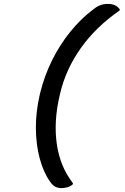

<svg xmlns="http://www.w3.org/2000/svg" viewBox="-20 -790 640 982"><path d="M457 -742Q477 -758 494.5 -764Q512 -770 532 -770Q573 -770 593 -742L591 -736Q469 -651 393 -543.5Q317 -436 288 -314L285 -301Q254 -169 270.5 -53.5Q287 62 353 147L352 153Q341 163 325.5 167.5Q310 172 294 172Q276 172 262 164.5Q248 157 236 139Q202 91 183 20Q164 -51 163.5 -134.5Q163 -218 183 -304L186 -317Q207 -402 246 -481Q285 -560 339 -627Q393 -694 457 -742Z"/></svg>

Font: Recursive Mn Csl St
Style: Italic
Weight: 400
Italic angle: -15°
Monospace: yes
Version: Version 1.079;hotconv 1.0.112;makeotfexe 2.5.65598; ttfautoh